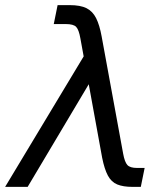

<svg xmlns="http://www.w3.org/2000/svg" viewBox="-56 -730 646 750"><path d="M462 0Q425 0 402 -9.5Q379 -19 365.5 -44Q352 -69 343 -114L258 -580Q252 -614 241.5 -625Q231 -636 201 -636H154L169 -710H216Q258 -710 282 -698Q306 -686 319.5 -659Q333 -632 341 -588L425 -130Q431 -97 441.5 -85.5Q452 -74 479 -74H509L494 0ZM-36 0 283 -530 330 -467 52 0Z"/></svg>

Font: Geist
Style: Italic
Weight: 400
Italic angle: -12°
Designer: Basement.studio, Andrés Briganti, Mateo Zaragoza
Foundry: Basement.studio, Vercel, Andrés Briganti, Guido Ferreyra, Mateo Zaragoza
Version: Version 1.500